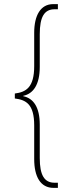

<svg xmlns="http://www.w3.org/2000/svg" viewBox="-20 -780 354 932"><path d="M240 132H261V107H245C195 107 173 70 173 -13V-175C173 -260 142 -303 93 -313V-315C142 -325 173 -370 173 -455V-614C173 -698 195 -735 245 -735H261V-760H238C177 -760 146 -705 146 -621V-459C146 -355 106 -333 52 -326V-302C106 -295 146 -275 146 -171V-8C146 77 176 132 240 132Z"/></svg>

Font: Noto Serif ExtraCondensed Thin
Style: Regular
Weight: 100
Width: 2
Designer: Monotype Design Team
Foundry: Monotype Imaging Inc.
Version: Version 2.013